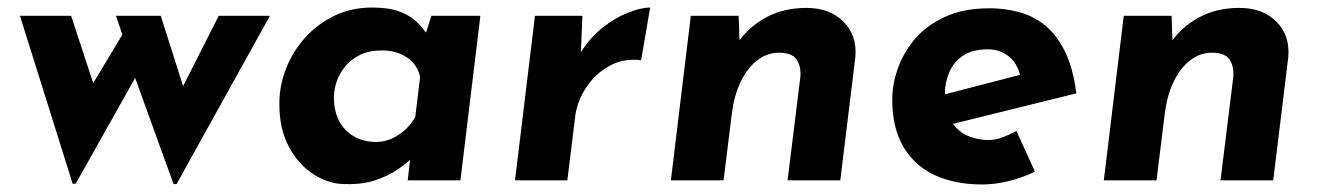

<svg xmlns="http://www.w3.org/2000/svg" viewBox="-20 -479 3501 510"><path d="M441 10 339 -272 181 9H173L33 -437H169L246 -202L198 -209L305 -387L288 -437H407L476 -220L450 -218L561 -437H697L449 10Z M900 10Q857 11 816 -14Q775 -39 748.5 -87Q722 -135 722 -203Q722 -252 740 -297.5Q758 -343 791 -379.5Q824 -416 869 -437.5Q914 -459 968 -459Q1012 -459 1039.5 -449Q1067 -439 1084 -423.5Q1101 -408 1113 -390L1104 -369L1126 -437H1256L1203 0H1063L1074 -95L1082 -65Q1080 -65 1068 -53.5Q1056 -42 1033.5 -27Q1011 -12 977.5 -0.5Q944 11 900 10ZM979 -102Q999 -102 1017.5 -109.5Q1036 -117 1053 -131.5Q1070 -146 1083 -168L1096 -275Q1091 -297 1077 -312.5Q1063 -328 1042 -336.5Q1021 -345 994 -345Q960 -345 936 -333Q912 -321 896.5 -302Q881 -283 874 -261.5Q867 -240 867 -220Q867 -184 881 -157.5Q895 -131 920.5 -116.5Q946 -102 979 -102Z M1527 -437 1523 -340Q1547 -379 1580.5 -405.5Q1614 -432 1648.5 -445.5Q1683 -459 1707 -459L1683 -319Q1635 -325 1597 -303Q1559 -281 1536 -245Q1513 -209 1508 -171L1487 0H1348L1401 -437Z M1942 -437 1945 -350 1940 -366Q1968 -407 2014.5 -432.5Q2061 -458 2122 -458Q2184 -458 2220.5 -421.5Q2257 -385 2252 -327L2212 0H2072L2106 -275Q2108 -304 2095.5 -321.5Q2083 -339 2049 -339Q2017 -339 1990.5 -318Q1964 -297 1947 -261Q1930 -225 1924 -178L1902 0H1762L1815 -437Z M2604 -107Q2624 -107 2642.5 -114Q2661 -121 2680 -131L2729 -23Q2696 -7 2659.5 2Q2623 11 2589 11Q2517 11 2463.5 -13.5Q2410 -38 2380 -88.5Q2350 -139 2350 -215Q2350 -254 2364.5 -296Q2379 -338 2409.5 -374.5Q2440 -411 2489.5 -434Q2539 -457 2609 -457Q2647 -457 2684.5 -447.5Q2722 -438 2753.5 -413.5Q2785 -389 2807.5 -345Q2830 -301 2839 -231L2487 -144L2465 -222L2739 -293L2690 -278Q2682 -312 2658.5 -330Q2635 -348 2604 -348Q2563 -348 2538 -331Q2513 -314 2501.5 -287Q2490 -260 2490 -231Q2490 -181 2508.5 -154Q2527 -127 2553.5 -117Q2580 -107 2604 -107Z M3092 -437 3095 -350 3090 -366Q3118 -407 3164.5 -432.5Q3211 -458 3272 -458Q3334 -458 3370.5 -421.5Q3407 -385 3402 -327L3362 0H3222L3256 -275Q3258 -304 3245.5 -321.5Q3233 -339 3199 -339Q3167 -339 3140.5 -318Q3114 -297 3097 -261Q3080 -225 3074 -178L3052 0H2912L2965 -437Z"/></svg>

Font: Josefin Sans Thin
Style: Bold Italic
Weight: 700
Italic angle: -7°
Version: Version 2.000